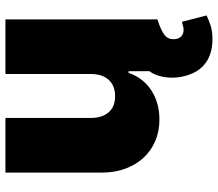

<svg xmlns="http://www.w3.org/2000/svg" viewBox="-67 -518 783 689"><g transform="rotate(-90 324.5 -173.5)"><path d="M245.7 -545.5V-238.6Q246.1 -197.8 266.2 -174.9Q286.2 -152 323.9 -152Q361.5 -152 382.5 -174.9Q403.4 -197.8 403.4 -238.6V-545.5H599.4V0Q565 10.7 546.7 23.1Q528.4 35.5 528.4 56.8Q528.1 74.9 537.5 84.3Q546.9 93.8 561.1 93.8Q570.3 93.8 577.2 91.4Q584.2 89.1 590.9 88.1L613.6 176.1Q599.4 183.6 578.3 190.5Q557.2 197.4 528.4 197.4Q477.6 197.4 444.2 173.7Q410.9 149.9 397.7 103.7Q388.5 71.4 390.6 41.5Q393.8 -2.5 413.4 -28.4V-103.7H407.7Q398.8 -77.8 383 -57.2Q367.2 -36.6 345.5 -22.4Q323.9 -8.2 297.2 -0.5Q270.6 7.1 240.1 7.1Q197.1 7.1 162.1 -8.2Q127.1 -23.4 102.3 -50.6Q77.4 -77.8 63.7 -115.2Q50.1 -152.7 49.7 -197.4V-545.5Z"/></g></svg>

Font: Inter P Black
Style: Regular
Weight: 900
Designer: Rasmus Andersson
Foundry: rsms
Version: Version 3.018;git-588b23468